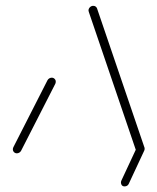

<svg xmlns="http://www.w3.org/2000/svg" viewBox="-20 -539 551 675"><path d="M39.3 0Q33.3 0 29.3 -4.1Q25.2 -8.1 25.2 -14.1Q25.2 -17.8 27 -21.5L147 -257Q149.3 -261.1 153.3 -263.5Q157.4 -265.9 161.9 -265.9Q168.1 -265.9 172.4 -261.3Q176.7 -256.7 175.9 -250.4Q175.9 -248.1 174.4 -244.4L54.1 -8.9Q51.9 -4.8 47.8 -2.4Q43.7 0 39.3 0ZM488.5 -15.6Q487.8 -9.3 483 -4.6Q478.1 0 471.9 0Q467.4 0 463.9 -2.4Q460.4 -4.8 458.5 -8.9L293 -494.8Q291.1 -500 291.1 -503.3Q291.9 -509.6 296.7 -514.1Q301.5 -518.5 307.8 -518.5Q312.6 -518.5 316.1 -516.1Q319.6 -513.7 321.1 -509.6L486.7 -23.7Q488.5 -19.6 488.5 -15.6ZM405.2 103Q405.2 98.9 406.7 95.9L461.1 -20.7Q463 -24.8 466.9 -27.2Q470.7 -29.6 475.6 -29.6Q481.9 -29.6 485.2 -25.7Q488.5 -21.9 488.5 -16.3Q488.5 -12.2 487 -9.3L432.6 107.4Q430.7 111.5 426.9 113.9Q423 116.3 418.1 116.3Q411.9 116.3 408.5 112.4Q405.2 108.5 405.2 103Z"/></svg>

Font: 26F Galaxy Sans Ultra Light
Style: Italic
Weight: 200
Italic angle: -5°
Designer: C₂₉H₂₅N₃O₅
Version: Version 1.200